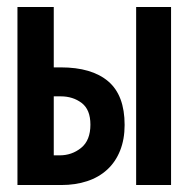

<svg xmlns="http://www.w3.org/2000/svg" viewBox="-20 -546 540 550"><path d="M470 -16H370V-526H470ZM30 -526H134V-353H154Q243 -353 290 -313Q337 -273 337 -188Q337 -147 324 -114.5Q311 -82 287 -60Q263 -38 229.5 -27Q196 -16 156 -16H30ZM151 -101Q186 -101 212.5 -122.5Q239 -144 239 -189Q239 -232 214 -251Q189 -270 154 -270H134V-101Z"/></svg>

Font: D2Coding ligature
Style: Bold
Weight: 700
Monospace: yes
Designer: Yong-Rak Park; Jeong-Hwan Yoon; Sang-Min Lee;
Foundry: NHN Corporation
Version: Version 1.3.2; Build 20180524